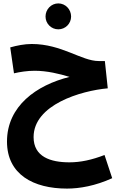

<svg xmlns="http://www.w3.org/2000/svg" viewBox="-20 -835 708 1126"><path d="M322 -663C364 -663 397 -697 397 -738C397 -780 364 -815 322 -815C280 -815 247 -780 247 -738C247 -697 280 -663 322 -663ZM638 210 593 74C518 103 452 117 387 117C277 117 177 85 177 -31C177 -221 455 -303 612 -317L595 -477H559C458 -477 342 -577 166 -577C123 -577 79 -568 40 -557L62 -405C96 -413 140 -420 183 -420C256 -420 329 -402 388 -384C194 -336 21 -213 21 -5C21 189 177 271 373 271C447 271 539 255 638 210Z"/></svg>

Font: Noto Sans Arabic UI SemiCondensed Extra
Style: Regular
Weight: 800
Width: 4
Designer: Nadine Chahine - Monotype Design Team
Foundry: Monotype Imaging Inc.
Version: Version 1.900